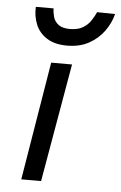

<svg xmlns="http://www.w3.org/2000/svg" viewBox="-50 -706 467 743"><g transform="rotate(5 183.5 -335.0)"><path d="M218 -460 138 0H61L137 -460ZM128 -670Q128 -654 133 -636.5Q138 -619 153.5 -607.5Q169 -596 198 -596Q228 -596 247.5 -607.5Q267 -619 278.5 -636.5Q290 -654 297 -670L367 -669Q358 -633 335 -601.5Q312 -570 276.5 -550.5Q241 -531 192 -531Q144 -531 113.5 -550.5Q83 -570 70 -602Q57 -634 59 -670Z"/></g></svg>

Font: Jost
Style: Italic
Weight: 400
Italic angle: -5°
Version: Version 3.710